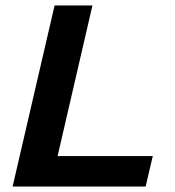

<svg xmlns="http://www.w3.org/2000/svg" viewBox="-20 -680 637 700"><path d="M190 -111H537L511 0H26L179 -660H317Z"/></svg>

Font: Elaine Sans SemiBold
Style: Italic
Weight: 600
Italic angle: -13°
Designer: Wei Huang
Foundry: Wei Huang
Version: Version 2.001;December 24, 2019;FontCreator 12.0.0.2547 64-b